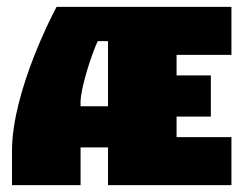

<svg xmlns="http://www.w3.org/2000/svg" viewBox="-20 -540 705 560"><path d="M295 -420V-230H215V-242C215 -284 248 -384 265 -420ZM15 0H215V-110H295V0H655V-140H495V-200H595V-320H495V-380H655V-520H145C145 -520 15 -280 15 -100Z"/></svg>

Font: MikodacsPCS
Style: Regular
Weight: 900
Designer: gluk (gluksza@wp.pl)
Foundry: gluk (gluksza@wp.pl)
Version: Version 0.27